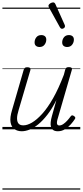

<svg xmlns="http://www.w3.org/2000/svg" viewBox="-20 -1073 686 1593"><path d="M161 16Q125 16 99.5 -2Q74 -20 67.5 -59Q61 -98 80 -160L177 -495Q181 -506 187 -510.5Q193 -515 207 -515Q223 -515 229.5 -509Q236 -503 232 -491L134 -158Q121 -117 121.5 -89Q122 -61 134.5 -47Q147 -33 174 -33Q206 -33 245.5 -56Q285 -79 330 -128.5Q375 -178 420.5 -258Q466 -338 510 -453L521 -495Q525 -508 531.5 -512Q538 -516 552 -516Q567 -516 573.5 -510.5Q580 -505 576 -493L462 -100Q454 -76 452.5 -61Q451 -46 456 -39Q461 -32 471 -32Q488 -32 505 -43.5Q522 -55 537.5 -72Q553 -89 566 -107Q572 -116 579 -116Q586 -116 594 -110Q603 -104 604.5 -98Q606 -92 601 -85Q589 -66 568 -42Q547 -18 519.5 -1Q492 16 460 16Q437 16 423 7Q409 -2 403.5 -19Q398 -36 400.5 -59.5Q403 -83 411 -111L448 -243Q412 -171 373.5 -121.5Q335 -72 297.5 -41.5Q260 -11 225 2.5Q190 16 161 16ZM308 -683Q290 -683 278.5 -692.5Q267 -702 267 -721Q267 -745 281.5 -763.5Q296 -782 323 -782Q341 -782 352.5 -772.5Q364 -763 364 -744Q364 -721 349.5 -702Q335 -683 308 -683ZM537 -683Q519 -683 507.5 -692.5Q496 -702 496 -721Q496 -745 510.5 -763.5Q525 -782 552 -782Q570 -782 581.5 -772.5Q593 -763 593 -744Q593 -721 578.5 -702Q564 -683 537 -683ZM494 -834Q490 -834 486 -836.5Q482 -839 478 -845L385 -1013Q384 -1017 383 -1020.5Q382 -1024 382 -1027Q384 -1034 390.5 -1040Q397 -1046 405.5 -1049.5Q414 -1053 422 -1053Q433 -1053 440 -1038L517 -866Q519 -862 519 -859Q519 -856 519 -853Q518 -844 509.5 -839Q501 -834 494 -834ZM0 490H646V500H0ZM0 -20H646V0H0ZM0 -505H646V-500H0ZM0 -1010H646V-1000H0Z"/></svg>

Font: Playwrite AU QLD Guides
Style: Regular
Weight: 400
Designer: Veronika Burian, José Scaglione
Foundry: TypeTogether
Version: Version 1.003